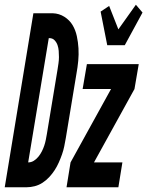

<svg xmlns="http://www.w3.org/2000/svg" viewBox="-66 -791 622 811"><path d="M387 -600 359 -742 395 -766 434 -667 508 -771 536 -738 461 -600ZM-46 0 75 -735H157Q184 -734 206 -720Q228 -706 240.5 -685Q253 -664 258.5 -638.5Q264 -613 265.5 -587Q267 -561 264.5 -534Q262 -507 257 -480L212 -208Q209 -191 205.5 -173.5Q202 -156 196 -139Q190 -122 182.5 -105Q175 -88 165 -72.5Q155 -57 142 -43Q129 -29 113.5 -19Q98 -9 80.5 -4.5Q63 0 46 0ZM53 -105Q66 -105 77 -112Q88 -119 96.5 -129.5Q105 -140 111 -152Q117 -164 121 -176Q125 -188 127.5 -200.5Q130 -213 132 -225L177 -497Q179 -510 181 -523.5Q183 -537 183 -550Q183 -563 182 -576Q181 -589 177 -600.5Q173 -612 164.5 -621Q156 -630 142 -630H140ZM215 0 232 -105 403 -415H283L301 -520H520L502 -415L331 -105H451L434 0Z"/></svg>

Font: Iosevka SS18 Extrabold
Style: Italic
Weight: 800
Italic angle: -9°
Monospace: yes
Designer: Belleve Invis
Foundry: Belleve Invis
Version: Version 25.1.1; ttfautohint (v1.8.4)